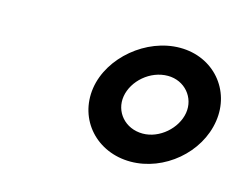

<svg xmlns="http://www.w3.org/2000/svg" viewBox="-52 -843 532 419"><g transform="rotate(15 214.0 -634.0)"><path d="M149 -634C138 -560 193 -500 269 -500C345 -500 416 -560 427 -634C438 -706 386 -768 310 -768C234 -768 160 -706 149 -634ZM218 -634C224 -670 260 -702 300 -702C338 -702 365 -670 359 -634C353 -598 317 -566 279 -566C239 -566 212 -598 218 -634Z"/></g></svg>

Font: Ampere
Style: SuExtIta
Weight: 400
Version: Version 1